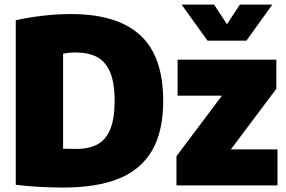

<svg xmlns="http://www.w3.org/2000/svg" viewBox="-20 -811 1252 840"><path d="M49 -2.5V-722.5Q105 -735 167.2 -742.2Q229.5 -749.5 290 -749.5Q493 -749.5 593.5 -657Q694 -564.5 694 -370Q694 -237.5 646 -153.8Q598 -70 501.5 -30.2Q405 9.5 256 9.5Q206.5 9.5 151.5 6.5Q96.5 3.5 49 -2.5ZM481.5 -370.5Q481.5 -448.5 461.8 -495Q442 -541.5 404.5 -561.5Q367 -581.5 310.5 -581.5Q297.5 -581.5 282 -580Q266.5 -578.5 256 -576V-160.5Q278.5 -159.5 313 -159.5Q370 -159.5 406.8 -179.5Q443.5 -199.5 462.5 -245.8Q481.5 -292 481.5 -370.5ZM990 -157.5H1194V0H752V-127.5L951 -392.5H757V-550H1189V-422.5ZM1029.5 -791H1171.5L1058 -633H888L774.5 -791H916.5L973 -705Z"/></svg>

Font: Encode Sans Semi Condensed Black
Style: Regular
Weight: 900
Width: 4
Designer: Multiple Designers
Foundry: Impallari Type
Version: Version 2.000